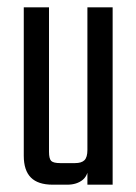

<svg xmlns="http://www.w3.org/2000/svg" viewBox="-20 -505 373 525"><path d="M45 -485H114V-90Q114 -71 120 -65Q126 -59 145 -59H185Q203 -59 211 -67Q219 -75 219 -95V-129H223V-61Q223 -27 206.5 -13.5Q190 0 164 0H124Q84 0 64.5 -19.5Q45 -39 45 -79ZM219 -485H288V0H219V-52V-59Z"/></svg>

Font: Teko Variable Light
Style: Regular
Weight: 300
Designer: Manushi Parikh, Jonny Pinhorn
Foundry: Indian Type Foundry
Version: Version 3.000